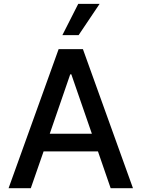

<svg xmlns="http://www.w3.org/2000/svg" viewBox="-20 -984 740 1004"><path d="M306.2 -800.3 389.2 -963.9H501L391.1 -800.3ZM141.1 0H24.9L286.6 -727.1H413.6L675.3 0H558.6L492.2 -192.4H208ZM240.2 -284.7H460.4L353 -595.2H347.2Z"/></svg>

Font: Interop Med
Style: Regular
Weight: 500
Designer: Rasmus Andersson, Google, Jang Haemin
Foundry: jhaemin
Version: Version 1.007